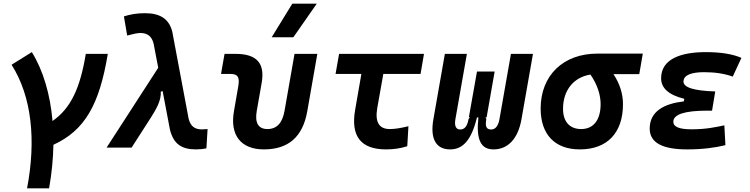

<svg xmlns="http://www.w3.org/2000/svg" viewBox="-20 -815 4142 1060"><path d="M129.4 224.6H251C265.6 143.1 273.4 62 274.9 -15.6C447.8 -95.2 528.3 -235.4 575.2 -517.6H453.6C422.9 -330.1 371.6 -217.3 270 -147C257.3 -294.4 218.3 -426.3 155.8 -527.3L43.9 -457.5C155.3 -282.2 180.2 -41.5 129.4 224.6Z M1061 9.8C1081.1 9.8 1098.6 8.3 1119.6 3.9L1126 -102.5C1109.4 -101.6 1100.1 -100.6 1095.2 -100.6C1055.2 -100.6 1032.2 -117.7 1021.5 -159.2L931.2 -639.6C913.6 -710.4 864.3 -742.2 780.3 -742.2C732.4 -742.2 697.3 -734.9 664.1 -724.6L682.1 -618.7C714.4 -627.4 737.3 -632.8 755.9 -632.8C793 -632.8 817.9 -615.2 828.1 -574.2L853.5 -440.9L568.4 0H706.5L814.9 -168.9C841.3 -211.4 870.6 -258.8 867.7 -309.1L877.9 -312L918.5 -98.1C938 -22.5 980 9.8 1061 9.8Z M1437 9.8C1572.3 9.8 1651.4 -59.6 1676.3 -200.2L1731.9 -517.6H1606L1550.8 -202.6C1539.1 -136.2 1508.3 -102.5 1456.5 -102.5C1406.7 -102.5 1385.7 -136.2 1397.5 -202.6L1424.3 -355.5C1444.3 -465.3 1397.9 -517.6 1280.8 -517.6H1219.7L1200.2 -406.7H1252.9C1293 -406.7 1304.2 -388.7 1295.4 -338.4L1271.5 -200.2C1248.5 -68.4 1310.1 9.8 1437 9.8ZM1480 -609.4H1599.6L1729 -794.9H1593.8Z M2111.8 9.8C2154.3 9.8 2192.9 3.9 2228.5 -7.8L2234.9 -118.2C2193.8 -107.9 2159.7 -102.5 2132.3 -102.5C2072.3 -102.5 2049.3 -141.1 2063 -219.7L2096.2 -406.7H2301.8L2320.8 -517.6H1852.1L1832.5 -406.7H1975.1L1940.9 -210C1915 -63 1971.7 9.8 2111.8 9.8Z M2704.6 9.8C2785.2 9.8 2840.3 -50.3 2858.9 -156.2L2922.4 -517.6H2800.8L2737.3 -156.2C2731 -120.6 2715.3 -100.1 2691.9 -100.1C2666 -100.1 2657.2 -115.2 2665 -158.2L2659.7 -167H2666.5L2710.9 -419.9H2613.3L2568.4 -167H2575.2L2566.9 -158.2C2559.6 -115.7 2543.5 -100.1 2520.5 -100.1C2497.1 -100.1 2487.8 -120.6 2494.1 -156.2L2557.6 -517.6H2436L2372.6 -156.2C2354 -50.3 2385.7 9.8 2465.3 9.8C2536.6 9.8 2583.5 -43.5 2613.3 -167H2621.1C2607.9 -43.5 2634.3 9.8 2704.6 9.8Z M3181.2 9.8C3332.5 9.8 3419.4 -81.5 3419.4 -240.2C3419.4 -295.4 3402.3 -352.5 3366.7 -405.8H3509.3L3528.8 -519H3277.8C3089.4 -519 2964.8 -398.4 2964.8 -215.8C2964.8 -72.3 3043.5 9.8 3181.2 9.8ZM3239.7 -403.3C3278.8 -347.2 3295.9 -289.6 3295.9 -240.2C3295.9 -152.8 3256.8 -102.5 3188.5 -102.5C3125 -102.5 3088.4 -143.6 3088.4 -213.9C3088.4 -317.4 3147.5 -388.7 3239.7 -403.3Z M3773.9 9.8C3857.4 9.8 3929.2 0.5 3984.9 -13.7L3979 -123C3933.6 -113.8 3880.4 -101.1 3797.4 -101.1C3730.5 -101.1 3697.3 -114.7 3697.3 -142.6C3697.3 -183.6 3759.8 -204.1 3885.7 -204.1H3911.1L3928.7 -310.1C3808.6 -314 3753.4 -332.5 3753.4 -364.7C3753.4 -402.3 3801.3 -416.5 3867.7 -416.5C3927.2 -416.5 3979 -408.7 4025.4 -392.1L4073.2 -495.6C4022.9 -517.1 3958 -527.3 3876.5 -527.3C3744.6 -527.3 3629.9 -492.2 3629.9 -382.8C3629.9 -328.1 3672.4 -290.5 3757.8 -269.5L3755.4 -255.4C3647.9 -242.7 3566.9 -201.7 3566.9 -105C3566.9 -27.8 3635.7 9.8 3773.9 9.8Z"/></svg>

Font: Cascadia Mono SemiBold
Style: Italic
Weight: 600
Italic angle: -10°
Monospace: yes
Designer: Aaron Bell
Foundry: Saja Typeworks
Version: Version 2404.023